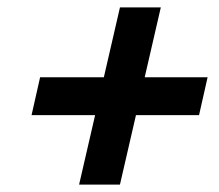

<svg xmlns="http://www.w3.org/2000/svg" viewBox="-20 -630 591 517"><path d="M193 -133 303 -610H413L303 -133ZM65 -320 88 -422H539L516 -320Z"/></svg>

Font: Instrument Sans SemiCondensed
Style: Bold Italic
Weight: 700
Width: 4
Italic angle: -13°
Designer: Rodrigo Fuenzalida
Foundry: fragTYPE
Version: Version 1.000;gftools[0.9.28]